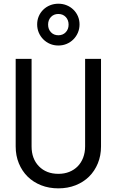

<svg xmlns="http://www.w3.org/2000/svg" viewBox="-20 -1023 640 1053"><path d="M534 -700H446.8V-220Q446.8 -186.6 436.2 -158.7Q425.6 -130.8 406.4 -111.1Q387.3 -91.5 360.3 -80.5Q333.3 -69.6 300.2 -69.6Q234 -69.6 193.6 -110.9Q153.2 -152.2 153.2 -220V-700H66V-220Q66 -169.3 83.4 -127.1Q100.8 -84.8 131.6 -54.4Q162.4 -24 205.4 -7Q248.4 10 300 10Q351.6 10 394.6 -7Q437.6 -24 468.4 -54.4Q499.2 -84.8 516.6 -127.1Q534 -169.3 534 -220ZM183.8 -889.2Q183.8 -864.9 192.8 -843.8Q201.8 -822.8 217.8 -806.9Q233.7 -791 254.7 -782.2Q275.6 -773.4 300 -773.4Q324.3 -773.4 345.4 -782.2Q366.4 -791 382.3 -806.9Q398.2 -822.8 407.2 -843.8Q416.2 -864.9 416.2 -889.2Q416.2 -913.1 407.4 -933.8Q398.6 -954.4 382.6 -969.9Q366.7 -985.5 345.7 -994Q324.8 -1002.6 300.2 -1002.6Q275.6 -1002.6 254.4 -994Q233.2 -985.4 217.3 -969.9Q201.4 -954.4 192.6 -933.8Q183.8 -913.1 183.8 -889.2ZM300 -829.6Q275.2 -829.6 259.5 -846.1Q243.8 -862.6 243.8 -888Q243.8 -913.4 259.5 -929.9Q275.2 -946.4 300 -946.4Q324.8 -946.4 340.5 -929.9Q356.2 -913.4 356.2 -888Q356.2 -862.6 340.5 -846.1Q324.8 -829.6 300 -829.6Z"/></svg>

Font: CommitMonoV143 ExtLt
Style: Regular
Weight: 200
Monospace: yes
Designer: Eigil Nikolajsen
Foundry: Eigil Nikolajsen
Version: Version 1.143